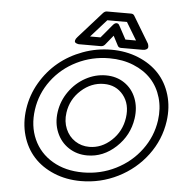

<svg xmlns="http://www.w3.org/2000/svg" viewBox="-63 -1006 1031 1099"><g transform="rotate(5 453.0 -457.0)"><path d="M901.9 -351.1Q886.7 -243.2 820.8 -155Q754.9 -66.9 654.8 -16.8Q554.7 33.2 441.9 33.2Q357.4 33.2 287.1 3.9Q216.8 -25.4 170.7 -76.2Q124.5 -127 104 -198.5Q83.5 -270 95.2 -351.1Q106.9 -432.1 148.2 -502.7Q189.5 -573.2 250 -623.3Q310.5 -673.3 388.9 -702.1Q467.3 -731 551.8 -731Q636.2 -731 707 -701.9Q777.8 -672.9 824.5 -622.8Q871.1 -572.8 892.1 -502.2Q913.1 -431.6 901.9 -351.1ZM145 -351.1Q131.8 -257.3 166 -180.9Q200.2 -104.5 274.4 -60.8Q348.6 -17.1 449.2 -17.1Q550.3 -17.1 637.9 -61Q725.6 -105 782.2 -181.4Q838.9 -257.8 852.1 -351.1Q861.8 -420.4 844 -481.7Q826.2 -543 785.9 -586.7Q745.6 -630.4 683.1 -655.8Q620.6 -681.2 544.9 -681.2Q444.3 -681.2 357.4 -638.2Q270.5 -595.2 214.4 -519.8Q158.2 -444.3 145 -351.1ZM717.8 -350.1Q703.6 -252.4 630.6 -184.3Q557.6 -116.2 465.8 -116.2Q405.8 -116.2 358.6 -147.2Q311.5 -178.2 289.1 -232.2Q266.6 -286.1 275.9 -350.1Q285.2 -414.1 323.2 -467.8Q361.3 -521.5 417 -551.8Q472.7 -582 533.2 -582Q593.8 -582 639.4 -551.3Q685.1 -520.5 706.1 -467.3Q727.1 -414.1 717.8 -350.1ZM326.2 -350.1Q318.8 -298.8 336.9 -256.3Q355 -213.9 391.4 -189.9Q427.7 -166 473.1 -166Q543.5 -166 600.1 -218.8Q656.7 -271.5 668 -350.1Q679.2 -428.7 637.7 -480.5Q596.2 -532.2 525.9 -532.2Q454.1 -532.2 395.8 -480Q337.4 -427.7 326.2 -350.1ZM351.1 -786.1 485.8 -937Q495.6 -946.8 506.8 -946.8H645Q658.2 -946.8 664.1 -937L754.9 -786.1Q755.9 -784.7 757.1 -782Q758.3 -779.3 759.5 -772.2Q760.7 -765.1 759.3 -760Q757.8 -754.9 750.2 -750.5Q742.7 -746.1 729 -746.1H605Q591.3 -746.1 585.9 -756.8L557.1 -812L512.2 -756.8Q502.9 -746.1 488.8 -746.1H365.2Q363.3 -746.1 360.1 -746.3Q356.9 -746.6 350.3 -749Q343.8 -751.5 340.6 -755.1Q337.4 -758.8 339.4 -767.1Q341.3 -775.4 351.1 -786.1ZM422.9 -795.9H482.9L544.9 -870.1Q556.6 -884.8 566.9 -884.8Q577.1 -884.8 581.5 -877.4L585.9 -870.1L626 -795.9H687L626 -897H513.2Z"/></g></svg>

Font: Trueno Bold Outline
Style: Italic
Weight: 700
Width: 6
Designer: Julieta Ulanovsky
Foundry: Julieta Ulanovsky
Version: Version 3.001b | FøM Fix